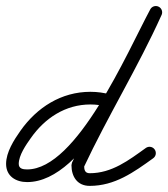

<svg xmlns="http://www.w3.org/2000/svg" viewBox="-33 -585 558 637"><path d="M334.4 -271.3C334.4 -271.3 334.4 -271.3 334.4 -271.3C311.7 -277.3 290.6 -280.4 266.9 -280.4C170.4 -280.4 89.5 -228.7 34.8 -151.1C13.3 -120.5 -12.8 -80.2 -12.8 -41.2C-12.8 -0.3 19.7 19.1 57 19.1C252.3 19.1 416.5 -373.6 502.5 -534.1C508 -544.3 504.1 -557 493.9 -562.5C483.7 -568 471 -564.1 465.5 -553.9C465.5 -553.9 465.5 -553.9 465.5 -553.9C388.8 -410.9 222.4 -22.9 57 -22.9C43.5 -22.9 29.2 -25.1 29.2 -41.2C29.2 -70.1 53.4 -104.5 69.2 -126.9C115.9 -193.3 184.1 -238.4 266.9 -238.4C287 -238.4 304.4 -235.8 323.6 -230.7C334.8 -227.7 346.3 -234.4 349.3 -245.6C352.3 -256.8 345.6 -268.3 334.4 -271.3ZM464.9 -552.6C464.9 -552.6 464.9 -552.6 464.9 -552.6C387 -380 286.5 -217.6 206.1 -45.9C206 -45.6 205.5 -43.5 205 -41.5C204.5 -39.4 204.1 -37.3 204.1 -37C204.1 0.9 223.4 31.7 264.6 31.7C348.2 31.7 410.9 -13.6 475.3 -60C484.7 -66.7 486.8 -79.8 480 -89.3C473.3 -98.7 460.2 -100.8 450.7 -94C394.2 -53.4 338.2 -10.3 264.6 -10.3C247.9 -10.3 246.1 -22.6 246.1 -37C246.1 -37.3 245.6 -34.9 245 -32.6C244.5 -30.2 244 -27.8 244.1 -28.1C324.7 -200 425.2 -362.5 503.1 -535.4C507.9 -545.9 503.2 -558.4 492.6 -563.1C482.1 -567.9 469.6 -563.2 464.9 -552.6Z"/></svg>

Font: FRB American Cursive Guidelines Medium
Style: Italic
Weight: 500
Italic angle: -25°
Version: Version 2.0;Modular Font Editor K font №1